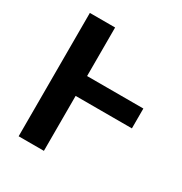

<svg xmlns="http://www.w3.org/2000/svg" viewBox="-171 -860 940 990"><g transform="rotate(30 299.5 -365.0)"><path d="M564.5 -443.4V-325.2H229.5V2H79.1V-732.4H229.5V-443.4Z"/></g></svg>

Font: Nasu
Style: Bold
Weight: 700
Designer: Ryoko NISHIZUKA (kana &amp; ideographs); Paul D. Hunt (Latin, Greek &amp; Cyrillic); Wenlong ZHANG (bopomofo); Sandoll C
Version: Version 2014.1215